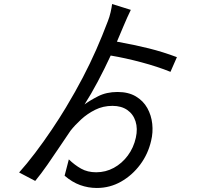

<svg xmlns="http://www.w3.org/2000/svg" viewBox="-20 -862 1040 954"><path d="M564 -405Q618 -405 655 -383Q692 -361 712 -325Q732 -289 736.5 -246.5Q741 -204 731 -163Q716 -97 676.5 -44Q637 9 581.5 40.5Q526 72 461 72Q418 72 378 57.5Q338 43 301 11L322 -70Q351 -42 383 -24Q415 -6 458 -6Q505 -6 545.5 -28Q586 -50 615 -89Q644 -128 655 -178Q665 -223 653.5 -259Q642 -295 612.5 -315.5Q583 -336 539 -336Q492 -336 453 -316.5Q414 -297 383 -268.5Q352 -240 330 -212Q308 -180 278 -135Q248 -90 216 -44Q184 2 155 37L75 -5Q112 -46 154.5 -102Q197 -158 237 -217.5Q277 -277 307 -327Q355 -407 391.5 -477Q428 -547 458 -615Q488 -683 516 -757Q524 -777 529.5 -801Q535 -825 537 -842L630 -813Q622 -797 611.5 -773.5Q601 -750 594 -733L561 -655Q650 -639 720 -621.5Q790 -604 859 -578L827 -505Q763 -531 682.5 -552.5Q602 -574 530 -586Q499 -519 465.5 -456Q432 -393 400 -343Q425 -362 467 -383.5Q509 -405 564 -405Z"/></svg>

Font: Go Noto Kurrent-Regular
Style: Regular
Weight: 400
Designer: Monotype Design Team
Foundry: Monotype Imaging Inc.
Version: Version 2.012; ttfautohint (v1.8.4.7-5d5b)